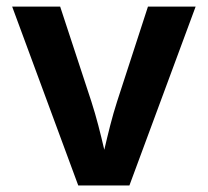

<svg xmlns="http://www.w3.org/2000/svg" viewBox="-20 -566 634 586"><path d="M218.8 0H375L577.1 -545.9H431.6L337.4 -256.3C321.8 -208 310.1 -159.2 298.3 -108.9C286.6 -159.2 274.4 -208 258.8 -256.3L163.6 -545.9H17.1Z"/></svg>

Font: Raveo SemiBold
Style: Regular
Weight: 600
Designer: Jakub Foglar, Rasmus Andersson (Inter)
Foundry: Jakubfoglar.com
Version: Version 1.100;Glyphs 3.2.3 (3260)